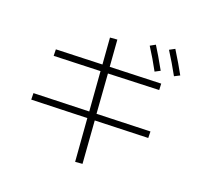

<svg xmlns="http://www.w3.org/2000/svg" viewBox="-153 -1016 1306 1259"><g transform="rotate(20 500.0 -386.5)"><path d="M696 -809 732 -829Q766 -776 820 -679L784 -660Q742 -738 696 -809ZM824 -827 861 -847Q915 -760 951 -694L914 -675Q870 -755 824 -827ZM433 -770 483 -774 497 -589 852 -601 854 -557 501 -544 521 -270 893 -282 894 -237 525 -225 547 70 497 74 474 -223 87 -211 86 -256 471 -268 450 -542 127 -531 126 -576 447 -587Z"/></g></svg>

Font: M PLUS 1p Light
Style: Regular
Weight: 300
Version: Version 1.061